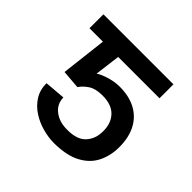

<svg xmlns="http://www.w3.org/2000/svg" viewBox="-139 -669 818 818"><g transform="rotate(45 270.0 -259.5)"><path d="M186.5 -230.5 102.5 -237.3 136.7 -528.3H467.8V-444.3H218.8L204.1 -329.1Q220.7 -340.3 250 -349.4Q279.3 -358.4 306.6 -359.4Q365.7 -360.8 407.7 -339.4Q449.7 -317.9 471.9 -276.4Q494.1 -234.9 494.1 -175.8Q494.1 -124 473.1 -82.3Q452.1 -40.5 406 -16.1Q359.9 8.3 285.2 8.8Q251.5 8.8 215.8 -1Q180.2 -10.7 149.9 -30.3Q119.6 -49.8 100.8 -79.6Q82 -109.4 82 -149.4L175.8 -157.2Q176.3 -118.2 207 -94.5Q237.8 -70.8 285.2 -71.3Q344.2 -70.8 371.1 -100.6Q397.9 -130.4 397.5 -175.8Q397.9 -223.1 370.4 -252.2Q342.8 -281.2 288.1 -281.2Q246.6 -281.2 223.4 -265.9Q200.2 -250.5 186.5 -230.5ZM193.4 -528.3V-444.3H45.9V-528.3Z"/></g></svg>

Font: Inter
Style: Regular
Weight: 400
Designer: Rasmus Andersson
Foundry: rsms
Version: Version 4.000;git-8c9346024